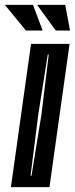

<svg xmlns="http://www.w3.org/2000/svg" viewBox="-55 -772 309 792"><path d="M-10 0 73 -591H232L149 0ZM71 -47H75L116 -300L146 -547H142L103 -300ZM234 -646H175L98 -752H214ZM121 -646H52L-35 -752H81Z"/></svg>

Font: Alumni Sans Inline One
Style: Italic
Weight: 400
Italic angle: -8°
Designer: Robert E. Leuschke
Foundry: Robert E. Leuschke
Version: Version 1.100; ttfautohint (v1.8.3)